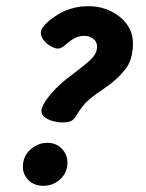

<svg xmlns="http://www.w3.org/2000/svg" viewBox="-20 -590 473 621"><path d="M120 11Q91 11 72.5 -7Q54 -25 54 -51Q54 -84 78 -106Q102 -128 133 -128Q162 -128 180 -109Q198 -90 198 -64Q198 -32 175 -10.5Q152 11 120 11ZM410 -450Q410 -396 384 -364Q358 -332 320 -306Q286 -283 271.5 -271Q257 -259 250 -249Q243 -241 236 -230.5Q229 -220 224 -212Q219 -204 210.5 -199Q202 -194 180 -194Q170 -194 154.5 -197.5Q139 -201 126.5 -209.5Q114 -218 114 -231Q114 -239 120 -251Q126 -263 138 -278Q153 -297 173.5 -316Q194 -335 223 -356Q253 -378 273.5 -397.5Q294 -417 294 -439Q294 -455 282 -464.5Q270 -474 253 -474Q230 -474 212 -461Q206 -457 197.5 -450Q189 -443 184 -439Q175 -433 167 -433Q157 -433 144 -440.5Q131 -448 121.5 -460Q112 -472 112 -485Q112 -495 124.5 -509Q137 -523 158 -537Q179 -552 206.5 -561Q234 -570 267 -570Q304 -570 337 -554.5Q370 -539 390 -512Q410 -485 410 -450Z"/></svg>

Font: Lisu Bosa ExtraBold
Style: Italic
Weight: 800
Italic angle: -19°
Designer: David Morse, Annie Olsen, Victor Gaultney, Frank Grießhammer (Latin)
Foundry: SIL International
Version: Version 2.000